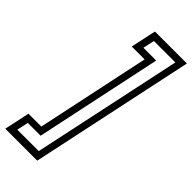

<svg xmlns="http://www.w3.org/2000/svg" viewBox="-366 -798 1045 1045"><g transform="rotate(45 157.0 -275.0)"><path d="M179 200H-67L-35.5 53H63.5L202.5 -603H103.5L135 -750H381ZM148 157.5 332.5 -709.5H167.5L153 -643H251.5L96 91H-2.5L-17 157.5Z"/></g></svg>

Font: Tourney
Style: Italic
Weight: 400
Italic angle: -12°
Version: Version 1.015